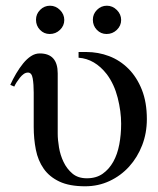

<svg xmlns="http://www.w3.org/2000/svg" viewBox="-20 -642 553 672"><path d="M404 -572Q404 -552 389 -537.5Q374 -523 353 -523Q333 -523 319 -537.5Q305 -552 305 -573Q305 -593 319.5 -607.5Q334 -622 354 -622Q374 -622 389 -607Q404 -592 404 -572ZM205 -572Q205 -552 190 -537.5Q175 -523 154 -523Q134 -523 120 -537.5Q106 -552 106 -573Q106 -593 120.5 -607.5Q135 -622 155 -622Q175 -622 190 -607Q205 -592 205 -572ZM282 -460Q324 -460 362 -445.5Q400 -431 429.5 -401.5Q459 -372 476.5 -328Q494 -284 494 -225Q494 -176 477.5 -133.5Q461 -91 432 -59Q403 -27 363.5 -8.5Q324 10 278 10Q223 10 188 -6.5Q153 -23 133 -51.5Q113 -80 105.5 -118Q98 -156 98 -198V-318Q98 -347 94.5 -367.5Q91 -388 78 -388Q70 -388 63 -383Q56 -378 50 -370.5Q44 -363 38.5 -354.5Q33 -346 30 -339L16 -345Q25 -365 36.5 -384.5Q48 -404 61 -420Q74 -436 88.5 -445.5Q103 -455 119 -455Q182 -455 182 -385V-174Q182 -153 186.5 -126Q191 -99 202.5 -75Q214 -51 233.5 -34.5Q253 -18 284 -18Q317 -18 339.5 -34Q362 -50 376.5 -76Q391 -102 397.5 -136.5Q404 -171 404 -209Q404 -252 392 -299.5Q380 -347 354 -382Q312 -436 255 -440V-460Z"/></svg>

Font: STIXGeneralUnicodeRegular
Style: Regular
Weight: 400
Designer: MicroPress Inc., with final additions and corrections provided by Coen Hoffman, Elsevier (retired)
Version: Version 1.1.0